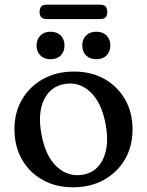

<svg xmlns="http://www.w3.org/2000/svg" viewBox="-20 -785 626 817"><path d="M294.5 -480.5Q368.5 -480.5 424.5 -449Q480.5 -417.5 512.2 -362Q544 -306.5 544 -234Q544 -163 512 -107.5Q480 -52 422.8 -20Q365.5 12 291 12Q217 12 160.8 -19.8Q104.5 -51.5 73 -107.2Q41.5 -163 41.5 -236Q41.5 -306 73.5 -361.2Q105.5 -416.5 162.8 -448.5Q220 -480.5 294.5 -480.5ZM332.5 -41.5Q392 -51.5 419 -109.2Q446 -167 429.5 -256.5Q412 -349 364.2 -393.8Q316.5 -438.5 254.5 -427.5Q194.5 -417.5 167 -360.2Q139.5 -303 156.5 -213Q173.5 -120 222 -75.5Q270.5 -31 332.5 -41.5ZM195 -533Q168 -533 151.8 -549Q135.5 -565 135.5 -591.5Q135.5 -617.5 151.8 -633.8Q168 -650 195 -650Q222.5 -650 238.5 -633.8Q254.5 -617.5 254.5 -591.5Q254.5 -565.5 238.5 -549.2Q222.5 -533 195 -533ZM390 -533Q362.5 -533 346.2 -549Q330 -565 330 -591.5Q330 -617.5 346.2 -633.8Q362.5 -650 390 -650Q417.5 -650 433.5 -633.8Q449.5 -617.5 449.5 -591.5Q449.5 -565.5 433.5 -549.2Q417.5 -533 390 -533ZM148.5 -734.5Q148.5 -765 177 -765H408Q436.5 -765 436.5 -734.5Q436.5 -704 408 -704H177Q148.5 -704 148.5 -734.5Z"/></svg>

Font: Fraunces 9pt S050
Style: Regular
Weight: 400
Version: Version 1.000; ttfautohint (v1.8.3)